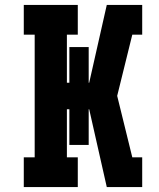

<svg xmlns="http://www.w3.org/2000/svg" viewBox="-20 -755 640 775"><path d="M76 0V-120H120V-615H76V-735H294V-615H250V-421H260V-565H338V-421H340L411 -735H554V-615H514L453 -368L514 -120H554V0H411L340 -314H338V-170H260V-314H250V-120H294V0Z"/></svg>

Font: Iosevka Slab Heavy Extended
Style: Regular
Weight: 900
Width: 7
Monospace: yes
Designer: Belleve Invis
Foundry: Belleve Invis
Version: Version 11.1.0; ttfautohint (v1.8.3)